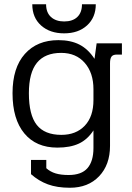

<svg xmlns="http://www.w3.org/2000/svg" viewBox="-20 -684 623 904"><path d="M132 -664H197Q197 -625 220 -604Q243 -583 282 -583Q322 -583 344 -604Q366 -625 366 -664H431Q431 -602 390 -564.5Q349 -527 282 -527Q215 -527 173.5 -564Q132 -601 132 -664ZM126 136V69H198V108Q217 125 242 132.5Q267 140 303 140Q364 140 392 107.5Q420 75 420 13V-70Q392 -27 351.5 -8Q311 11 250 11Q150 11 94.5 -56Q39 -123 39 -245Q39 -365 97 -430Q155 -495 255 -495Q313 -495 354 -474Q395 -453 425 -407L435 -480H554V-427H530Q512 -427 505 -417.5Q498 -408 498 -386V3Q498 92 446.5 146Q395 200 309 200Q249 200 205.5 184Q162 168 126 136ZM420 -213V-264Q420 -341 379 -388Q338 -435 268 -435Q192 -435 154 -388.5Q116 -342 116 -245Q116 -143 153 -96Q190 -49 269 -49Q338 -49 379 -92Q420 -135 420 -213Z"/></svg>

Font: Pridi Light
Style: Regular
Weight: 300
Designer: Katatrad Team
Foundry: CadsonDemak
Version: Version 1.003